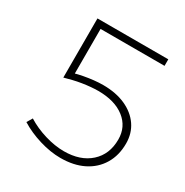

<svg xmlns="http://www.w3.org/2000/svg" viewBox="-162 -832 933 967"><g transform="rotate(30 304.5 -348.0)"><path d="M170 -382 160 -399Q184 -406 213 -411.5Q242 -417 270.5 -420Q299 -423 323 -423Q398 -423 453.5 -398Q509 -373 539.5 -328.5Q570 -284 570 -225Q570 -156 539 -104.5Q508 -53 452 -25Q396 3 319 3Q261 3 196.5 -16.5Q132 -36 81 -68L100 -100Q148 -70 206.5 -52.5Q265 -35 317 -35Q413 -35 469.5 -86Q526 -137 526 -223Q526 -297 469.5 -341Q413 -385 316 -385Q297 -385 274 -383Q251 -381 225.5 -377Q200 -373 175.5 -367Q151 -361 130 -355V-699H542V-661H151L170 -680Z"/></g></svg>

Font: Alexandria ExtraLight
Style: Regular
Weight: 250
Designer: Mohamed Gaber
Foundry: Kief Type Foundry
Version: Version 5.100